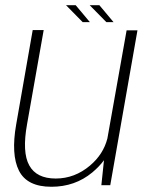

<svg xmlns="http://www.w3.org/2000/svg" viewBox="-20 -708 563 734"><path d="M367.5 0H401.5L505.5 -592H464L390.5 -178.5Q375 -118 324 -75Q265.5 -25.5 193 -25.5Q119.5 -25.5 91.8 -75.8Q64 -126 83.5 -233.5L147 -593H105L42 -233Q21.5 -117 52.5 -55.5Q83.5 6 176.5 6Q266.5 6 332.5 -48.5Q359.5 -71 377.5 -95.5ZM386.5 -623.5H414L360 -688H323ZM296 -623.5H323.5L269.5 -688H232.5Z"/></svg>

Font: Anybody Thin ExtraLight
Style: Italic
Weight: 250
Italic angle: -10°
Version: Version 1.113;gftools[0.9.25]